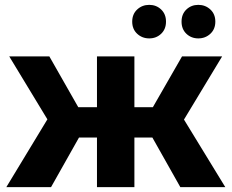

<svg xmlns="http://www.w3.org/2000/svg" viewBox="-20 -770 953 790"><path d="M175 -279 18 -538H183L302 -329H379V-538H533V-329H609L729 -538H894L737 -278L907 0H722L607 -204H533V0H379V-204H305L190 0H6ZM796 -612Q767 -612 747 -631Q727 -650 727 -681Q727 -712 747 -731Q767 -750 796 -750Q825 -750 845.5 -731Q866 -712 866 -681Q866 -650 845.5 -631Q825 -612 796 -612ZM594 -612Q565 -612 544.5 -631Q524 -650 524 -681Q524 -712 544.5 -731Q565 -750 594 -750Q623 -750 643 -731Q663 -712 663 -681Q663 -650 643 -631Q623 -612 594 -612Z"/></svg>

Font: Montserrat Z
Style: Bold
Weight: 700
Designer: Julieta Ulanovsky
Foundry: Julieta Ulanovsky
Version: Version 8.000